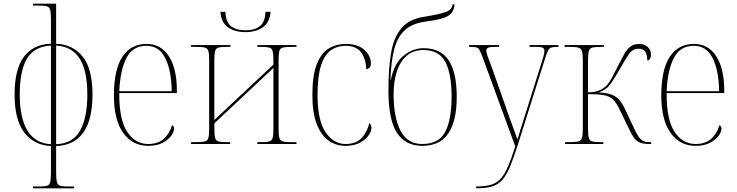

<svg xmlns="http://www.w3.org/2000/svg" viewBox="-20 -780 3993 1040"><path d="M159 240V230H196Q223 230 235.5 226Q248 222 252 205.5Q256 189 256 153V11Q165 7 112 -61.5Q59 -130 59 -268Q59 -405 109.5 -472.5Q160 -540 256 -543V-673Q256 -709 252 -725.5Q248 -742 233.5 -746Q219 -750 187 -750H159V-760H284V-543Q376 -539 428.5 -472.5Q481 -406 481 -268Q481 -130 430.5 -61Q380 8 284 11V153Q284 189 288 205.5Q292 222 305 226Q318 230 344 230H381V240ZM256 -533Q167 -529 127 -464Q87 -399 87 -268Q87 -140 129.5 -71.5Q172 -3 256 1ZM284 1Q374 -2 413.5 -72Q453 -142 453 -268Q453 -401 410 -465Q367 -529 284 -533Z M783 10Q697 10 647 -60.5Q597 -131 597 -262Q597 -403 643 -472.5Q689 -542 774 -542Q852 -542 895 -475Q938 -408 938 -290V-276H626Q625 -133 668.5 -66.5Q712 0 783 0Q835 0 866.5 -27.5Q898 -55 912 -102Q923 -96 923 -83Q923 -66 907 -44Q891 -22 860 -6Q829 10 783 10ZM910 -286Q909 -397 875.5 -464.5Q842 -532 773 -532Q699 -532 665 -466Q631 -400 626 -286Z M1309 -606Q1252 -606 1215 -632Q1178 -658 1174 -716H1201Q1203 -661 1231 -638.5Q1259 -616 1309 -616Q1360 -616 1388 -638.5Q1416 -661 1418 -716H1446Q1441 -658 1403.5 -632Q1366 -606 1309 -606ZM1015 0V-10H1040Q1074 -10 1089.5 -14Q1105 -18 1109 -34Q1113 -50 1113 -85V-451Q1113 -486 1109 -502Q1105 -518 1090.5 -522Q1076 -526 1044 -526H1015V-536H1228V-526H1206Q1176 -526 1162.5 -522Q1149 -518 1145 -502Q1141 -486 1141 -451V-130L1461 -430V-451Q1461 -486 1457 -502Q1453 -518 1439 -522Q1425 -526 1396 -526H1374V-536H1586V-526H1561Q1527 -526 1511.5 -522Q1496 -518 1492.5 -502Q1489 -486 1489 -451V-84Q1489 -49 1493 -33.5Q1497 -18 1512 -14Q1527 -10 1561 -10H1586V0H1374V-10H1395Q1425 -10 1439 -14Q1453 -18 1457 -34Q1461 -50 1461 -85V-412L1141 -112V-85Q1141 -50 1145 -34Q1149 -18 1163.5 -14Q1178 -10 1209 -10H1227V0Z M1851 10Q1801 10 1760.5 -18Q1720 -46 1696 -107Q1672 -168 1672 -266Q1672 -371 1695.5 -431.5Q1719 -492 1760 -517Q1801 -542 1853 -542Q1919 -542 1954 -509.5Q1989 -477 1989 -437Q1989 -420 1981 -413Q1973 -406 1963 -406Q1963 -459 1936.5 -495.5Q1910 -532 1851 -532Q1807 -532 1772.5 -508Q1738 -484 1719 -426Q1700 -368 1700 -266Q1700 -128 1743.5 -64Q1787 0 1851 0Q1910 0 1940.5 -34.5Q1971 -69 1980 -113Q1992 -105 1992 -87Q1992 -69 1976 -46Q1960 -23 1928.5 -6.5Q1897 10 1851 10Z M2267 10Q2176 10 2130 -61Q2084 -132 2084 -290Q2084 -410 2098.5 -494.5Q2113 -579 2155 -628Q2197 -677 2277 -689Q2357 -702 2392.5 -714Q2428 -726 2432 -757H2442Q2440 -726 2424.5 -708Q2409 -690 2374 -680Q2339 -670 2279 -662Q2210 -652 2171 -615Q2132 -578 2115 -511.5Q2098 -445 2095 -347H2097Q2115 -437 2165.5 -478Q2216 -519 2274 -519Q2367 -519 2410.5 -453Q2454 -387 2454 -255Q2454 -125 2408.5 -57.5Q2363 10 2267 10ZM2267 0Q2357 0 2391.5 -65.5Q2426 -131 2426 -257Q2426 -381 2392 -445Q2358 -509 2274 -509Q2219 -509 2183 -478Q2147 -447 2129.5 -392.5Q2112 -338 2112 -269Q2112 -146 2149 -73Q2186 0 2267 0Z M2559 230Q2606 230 2637 221.5Q2668 213 2690 190Q2712 167 2730.5 124.5Q2749 82 2771 13L2593 -473Q2583 -498 2577 -509.5Q2571 -521 2559.5 -523.5Q2548 -526 2523 -526H2521V-536H2684V-526H2665Q2632 -526 2623 -521Q2614 -516 2614 -505Q2614 -496 2620.5 -477.5Q2627 -459 2641 -423L2709 -231Q2731 -166 2751.5 -111Q2772 -56 2783 -25Q2792 -54 2804 -93.5Q2816 -133 2832 -182L2911 -433Q2919 -457 2924 -475.5Q2929 -494 2929 -505Q2929 -515 2921.5 -520.5Q2914 -526 2882 -526H2849V-536H3005V-526H3001Q2978 -526 2966.5 -522.5Q2955 -519 2948.5 -506Q2942 -493 2933 -465L2786 1Q2763 73 2744 119.5Q2725 166 2702.5 192.5Q2680 219 2646.5 229.5Q2613 240 2560 240H2559Z M3041 0V-10H3063Q3097 -10 3112.5 -14Q3128 -18 3132.5 -34Q3137 -50 3137 -84V-451Q3137 -486 3132.5 -502Q3128 -518 3113 -522Q3098 -526 3065 -526H3038V-536H3251V-526H3237Q3203 -526 3188 -522Q3173 -518 3169 -502Q3165 -486 3165 -451V-280Q3198 -280 3222.5 -289Q3247 -298 3268 -319Q3282 -335 3296.5 -362.5Q3311 -390 3329 -426Q3346 -457 3359.5 -483.5Q3373 -510 3392.5 -526Q3412 -542 3443 -542Q3470 -542 3488 -526Q3506 -510 3506 -486Q3506 -472 3502 -463.5Q3498 -455 3486 -452Q3486 -484 3475.5 -500Q3465 -516 3438 -516Q3407 -516 3386.5 -486.5Q3366 -457 3338 -407Q3313 -363 3289.5 -328.5Q3266 -294 3223 -279Q3268 -277 3293.5 -267Q3319 -257 3334.5 -239Q3350 -221 3364 -192L3405 -105Q3423 -65 3436 -44.5Q3449 -24 3462.5 -17Q3476 -10 3495 -10H3507V0H3494Q3461 0 3441.5 -10Q3422 -20 3409.5 -40Q3397 -60 3383 -90L3338 -183Q3320 -222 3301 -240.5Q3282 -259 3251 -264.5Q3220 -270 3165 -270V-85Q3165 -50 3169 -34Q3173 -18 3188 -14Q3203 -10 3235 -10H3248V0Z M3748 10Q3662 10 3612 -60.5Q3562 -131 3562 -262Q3562 -403 3608 -472.5Q3654 -542 3739 -542Q3817 -542 3860 -475Q3903 -408 3903 -290V-276H3591Q3590 -133 3633.5 -66.5Q3677 0 3748 0Q3800 0 3831.5 -27.5Q3863 -55 3877 -102Q3888 -96 3888 -83Q3888 -66 3872 -44Q3856 -22 3825 -6Q3794 10 3748 10ZM3875 -286Q3874 -397 3840.5 -464.5Q3807 -532 3738 -532Q3664 -532 3630 -466Q3596 -400 3591 -286Z"/></svg>

Font: Noto Serif Display SemiCondensed Thin
Style: Regular
Weight: 100
Width: 4
Designer: Monotype Design Team
Foundry: Monotype Imaging Inc.
Version: Version 2.009